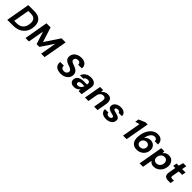

<svg xmlns="http://www.w3.org/2000/svg" viewBox="595 -2905 5318 5318"><g transform="rotate(45 3254.5 -246.0)"><path d="M25 0 148 -700H384Q493 -700 561 -663.5Q629 -627 660.5 -560Q692 -493 688 -402Q685 -312 654 -238.5Q623 -165 567.5 -111.5Q512 -58 434.5 -29Q357 0 261 0ZM180 -116H274Q362 -116 422 -149.5Q482 -183 514 -245.5Q546 -308 549 -393Q552 -457 533 -499.5Q514 -542 470.5 -563.5Q427 -585 357 -585H263Z M737 0 860 -700H1021L1160 -264L1449 -700H1610L1486 0H1351L1434 -471L1183 -98H1076L955 -470L872 0Z M2118 12Q2043 12 1987 -14Q1931 -40 1904 -89.5Q1877 -139 1887 -211H2031Q2025 -178 2037 -153Q2049 -128 2075 -114.5Q2101 -101 2136 -101Q2172 -101 2198 -113.5Q2224 -126 2238.5 -148Q2253 -170 2254 -199Q2255 -220 2247 -235.5Q2239 -251 2223 -263Q2207 -275 2186.5 -284.5Q2166 -294 2141.5 -302.5Q2117 -311 2092 -320Q2022 -344 1986 -387Q1950 -430 1953 -491Q1955 -558 1990.5 -607.5Q2026 -657 2087.5 -684.5Q2149 -712 2226 -712Q2295 -712 2345 -688Q2395 -664 2419.5 -618.5Q2444 -573 2436 -509H2291Q2295 -536 2285 -556Q2275 -576 2253.5 -587Q2232 -598 2203 -598Q2172 -599 2149 -588Q2126 -577 2112.5 -557.5Q2099 -538 2098 -512Q2097 -494 2104 -480.5Q2111 -467 2124 -456.5Q2137 -446 2155.5 -437.5Q2174 -429 2196 -421Q2218 -413 2242 -404Q2276 -392 2305 -375.5Q2334 -359 2356.5 -336.5Q2379 -314 2390.5 -284Q2402 -254 2401 -215Q2399 -148 2362.5 -97Q2326 -46 2263 -17Q2200 12 2118 12Z M2645 12Q2588 12 2552 -6Q2516 -24 2499.5 -55.5Q2483 -87 2485 -125Q2486 -177 2516.5 -215Q2547 -253 2601.5 -274Q2656 -295 2730 -295H2854Q2860 -332 2854.5 -356.5Q2849 -381 2830 -392.5Q2811 -404 2776 -404Q2739 -404 2709 -387.5Q2679 -371 2667 -337H2535Q2550 -391 2587.5 -430.5Q2625 -470 2678.5 -492Q2732 -514 2796 -514Q2867 -514 2914.5 -490Q2962 -466 2982.5 -420.5Q3003 -375 2991 -311L2937 0H2818L2820 -75Q2806 -57 2788 -40.5Q2770 -24 2748 -12.5Q2726 -1 2700.5 5.5Q2675 12 2645 12ZM2695 -92Q2721 -92 2743.5 -101.5Q2766 -111 2784.5 -127.5Q2803 -144 2815.5 -165.5Q2828 -187 2833 -211V-212H2730Q2700 -212 2677.5 -203.5Q2655 -195 2643 -179.5Q2631 -164 2631 -143Q2630 -118 2647.5 -105Q2665 -92 2695 -92Z M3069 0 3157 -502H3276L3274 -423Q3304 -464 3350.5 -489Q3397 -514 3455 -514Q3520 -514 3558 -486.5Q3596 -459 3609.5 -408.5Q3623 -358 3611 -288L3560 0H3425L3474 -276Q3484 -335 3465 -367.5Q3446 -400 3391 -400Q3358 -400 3329 -384.5Q3300 -369 3280 -340Q3260 -311 3252 -269L3204 0Z M3895 12Q3824 12 3776.5 -11Q3729 -34 3706 -74.5Q3683 -115 3688 -165H3822Q3821 -143 3831 -126Q3841 -109 3861.5 -99.5Q3882 -90 3911 -90Q3938 -90 3957 -98Q3976 -106 3986.5 -120Q3997 -134 3998 -151Q3999 -168 3988 -178.5Q3977 -189 3957.5 -196Q3938 -203 3911 -208Q3877 -216 3845.5 -227Q3814 -238 3789.5 -254Q3765 -270 3751 -293Q3737 -316 3739 -349Q3740 -397 3769.5 -434Q3799 -471 3850 -492.5Q3901 -514 3966 -514Q4058 -514 4108.5 -472Q4159 -430 4156 -358H4028Q4026 -383 4005.5 -397Q3985 -411 3950 -411Q3916 -411 3894 -397Q3872 -383 3872 -361Q3871 -347 3882 -337Q3893 -327 3914 -319.5Q3935 -312 3966 -306Q4004 -297 4036 -286Q4068 -275 4091 -259.5Q4114 -244 4125.5 -221.5Q4137 -199 4135 -166Q4133 -111 4101.5 -71Q4070 -31 4016.5 -9.5Q3963 12 3895 12Z M4560 0 4656 -545 4527 -510 4547 -620 4741 -700H4823L4699 0Z M5101 12Q5036 12 4990.5 -9.5Q4945 -31 4918 -68.5Q4891 -106 4880 -154Q4869 -202 4871 -254Q4874 -350 4900.5 -433Q4927 -516 4973 -579Q5019 -642 5081.5 -677Q5144 -712 5218 -712Q5291 -712 5337 -683.5Q5383 -655 5402.5 -609Q5422 -563 5418 -510H5292Q5292 -553 5268.5 -577Q5245 -601 5202 -601Q5161 -601 5125 -576.5Q5089 -552 5061.5 -503Q5034 -454 5017 -380Q5017 -377 5016 -374Q5015 -371 5015 -368Q5035 -393 5062.5 -412Q5090 -431 5123.5 -442Q5157 -453 5195 -453Q5250 -453 5293.5 -427Q5337 -401 5361.5 -355.5Q5386 -310 5383 -251Q5382 -196 5359.5 -148Q5337 -100 5298.5 -64Q5260 -28 5209.5 -8Q5159 12 5101 12ZM5113 -104Q5152 -104 5183 -120.5Q5214 -137 5232.5 -166.5Q5251 -196 5252 -234Q5253 -264 5240.5 -287.5Q5228 -311 5204.5 -325Q5181 -339 5148 -339Q5109 -339 5078 -321.5Q5047 -304 5028 -275Q5009 -246 5007 -208Q5006 -178 5019 -154.5Q5032 -131 5056 -117.5Q5080 -104 5113 -104Z M5427 220 5554 -502H5675L5677 -433Q5697 -457 5722 -475Q5747 -493 5778.5 -503.5Q5810 -514 5849 -514Q5912 -514 5957.5 -484Q6003 -454 6027 -403Q6051 -352 6048 -287Q6046 -225 6023 -170.5Q6000 -116 5961 -75Q5922 -34 5871.5 -11Q5821 12 5762 12Q5726 12 5696.5 2Q5667 -8 5646 -26Q5625 -44 5612 -66L5562 220ZM5753 -106Q5796 -106 5830.5 -127Q5865 -148 5886 -185Q5907 -222 5909 -269Q5910 -305 5896.5 -334Q5883 -363 5857.5 -379.5Q5832 -396 5796 -396Q5752 -396 5717.5 -374.5Q5683 -353 5662 -315.5Q5641 -278 5639 -230Q5637 -194 5651 -165.5Q5665 -137 5691 -121.5Q5717 -106 5753 -106Z M6327 0Q6268 0 6231.5 -19Q6195 -38 6182.5 -77.5Q6170 -117 6180 -177L6218 -389H6135L6155 -502H6238L6277 -639H6398L6373 -502H6506L6486 -389H6353L6315 -176Q6309 -141 6323 -128Q6337 -115 6369 -115H6439L6418 0Z"/></g></svg>

Font: DM Sans 16pt
Style: Bold Italic
Weight: 700
Italic angle: -10°
Version: Version 4.004;gftools[0.9.30]